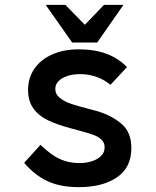

<svg xmlns="http://www.w3.org/2000/svg" viewBox="-20 -763 640 790"><path d="M79.5 -93 146.5 -167Q173 -142 195 -126.5Q217 -111 245 -101.5Q273 -92 308.5 -92Q333.5 -92 357 -99.2Q380.5 -106.5 395.5 -121Q410.5 -135.5 410.5 -157Q410.5 -176 397.8 -188.2Q385 -200.5 364.5 -208Q344 -215.5 303 -226.5L271.5 -235Q214.5 -250 176.5 -268.5Q138.5 -287 117 -317.2Q95.5 -347.5 95.5 -393Q95.5 -442.5 121.5 -480.2Q147.5 -518 194.8 -539Q242 -560 303.5 -560Q368.5 -560 417.8 -541.8Q467 -523.5 502.5 -487L434.5 -414Q408.5 -435.5 376.8 -446.8Q345 -458 309.5 -458Q280 -458 256.8 -450.2Q233.5 -442.5 220.5 -428.8Q207.5 -415 207.5 -397Q207.5 -375 226.5 -360Q245.5 -345 272 -336Q298.5 -327 341.5 -316Q354 -313 382.5 -305Q441 -287 480.8 -252.8Q520.5 -218.5 520.5 -154Q520.5 -73.5 461.2 -33.2Q402 7 304.5 7Q229 7 176.2 -17.2Q123.5 -41.5 79.5 -93ZM380 -588H277L168 -743H249L329 -661L408 -743H488Z"/></svg>

Font: JuliaMono Latin
Style: Bold
Weight: 700
Monospace: yes
Designer: cormullion
Foundry: corm
Version: Version 0.038; ttfautohint (v1.8)